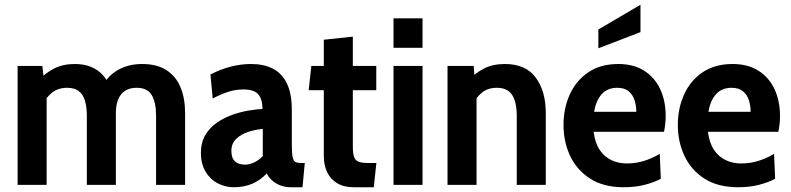

<svg xmlns="http://www.w3.org/2000/svg" viewBox="-20 -777 3324 807"><path d="M54 0V-500H158L166 -430.5L144.5 -441.5Q171.5 -470.5 208 -489.2Q244.5 -508 294.5 -508Q332 -508 361 -496.5Q390 -485 410.2 -463.5Q430.5 -442 442 -412.5L411.5 -416Q434 -459.5 477.5 -483.8Q521 -508 577.5 -508Q639.5 -508 679.5 -482.2Q719.5 -456.5 738.8 -410Q758 -363.5 758 -301.5V0H636V-289Q636 -347.5 617.5 -377.8Q599 -408 554.5 -408Q533 -408 516.5 -401Q500 -394 489 -380.2Q478 -366.5 472.5 -346.8Q467 -327 467 -301.5V0H345V-289Q345 -328 336.8 -354.8Q328.5 -381.5 310.2 -394.8Q292 -408 263 -408Q224 -408 198.5 -387.5Q173 -367 155 -331L176 -402.5V0Z M963.5 10Q926 10 894.5 -6.8Q863 -23.5 843.8 -55.8Q824.5 -88 824.5 -134.5Q824.5 -178.5 843.2 -209.8Q862 -241 892.2 -261.8Q922.5 -282.5 957.5 -294.8Q992.5 -307 1026 -312.5Q1059.5 -318 1083.5 -319Q1082.5 -362 1064.8 -381.5Q1047 -401 1003 -401Q970.5 -401 940.5 -391.5Q910.5 -382 874 -363L864.5 -464Q907 -486 950 -497Q993 -508 1036 -508Q1088 -508 1126.2 -488.8Q1164.5 -469.5 1185.5 -427Q1206.5 -384.5 1206.5 -315V-172Q1206.5 -134.5 1209.8 -117.8Q1213 -101 1221.5 -96.5Q1230 -92 1245 -92H1261L1251.5 10H1202.5Q1179.5 10 1159.8 2.8Q1140 -4.5 1125 -17.5Q1110 -30.5 1101 -48Q1076.5 -21 1041.8 -5.5Q1007 10 963.5 10ZM1010 -85Q1028 -85 1048 -94.2Q1068 -103.5 1084.5 -121V-235Q1053 -232.5 1022.8 -222.5Q992.5 -212.5 972.5 -193Q952.5 -173.5 952.5 -143Q952.5 -112.5 967.5 -98.8Q982.5 -85 1010 -85Z M1467 10Q1425 10 1397 -7Q1369 -24 1355 -53.5Q1341 -83 1341 -121V-398H1277.5L1288.5 -500H1341V-610L1463 -623V-500H1561.5V-398H1463V-162Q1463 -133 1468 -118Q1473 -103 1486.8 -97.5Q1500.5 -92 1527 -92H1562L1551 10Z M1634 0V-500H1756V0ZM1634 -576V-700H1756V-576Z M1861 0V-500H1971L1977.5 -420.5L1949.5 -439.5Q1977 -469.5 2014 -488.8Q2051 -508 2102.5 -508Q2189.5 -508 2231.8 -450.8Q2274 -393.5 2274 -302V0H2152V-289Q2152 -348 2132.5 -378Q2113 -408 2068.5 -408Q2030 -408 2005 -387.2Q1980 -366.5 1962 -330.5L1983 -399V0Z M2601.5 10Q2517 10 2460.8 -26Q2404.5 -62 2376.5 -121.5Q2348.5 -181 2348.5 -251.5Q2348.5 -322 2375 -380.2Q2401.5 -438.5 2452.8 -473.2Q2504 -508 2578.5 -508Q2643 -508 2687.5 -479.8Q2732 -451.5 2755 -402Q2778 -352.5 2778 -289Q2778 -273 2776.2 -257Q2774.5 -241 2771 -223H2475Q2481 -176 2500.8 -146.8Q2520.5 -117.5 2550 -103.8Q2579.5 -90 2613.5 -90Q2654.5 -90 2689.5 -101.5Q2724.5 -113 2753 -130.5L2757.5 -25.5Q2730.5 -11 2691 -0.5Q2651.5 10 2601.5 10ZM2477 -307H2654.5Q2654.5 -332.5 2647.2 -355.5Q2640 -378.5 2622.5 -393.2Q2605 -408 2574.5 -408Q2533 -408 2509 -381Q2485 -354 2477 -307ZM2495 -574V-653L2672 -757V-642Z M3082 10Q2997.5 10 2941.2 -26Q2885 -62 2857 -121.5Q2829 -181 2829 -251.5Q2829 -322 2855.5 -380.2Q2882 -438.5 2933.2 -473.2Q2984.5 -508 3059 -508Q3123.5 -508 3168 -479.8Q3212.5 -451.5 3235.5 -402Q3258.5 -352.5 3258.5 -289Q3258.5 -273 3256.8 -257Q3255 -241 3251.5 -223H2955.5Q2961.5 -176 2981.2 -146.8Q3001 -117.5 3030.5 -103.8Q3060 -90 3094 -90Q3135 -90 3170 -101.5Q3205 -113 3233.5 -130.5L3238 -25.5Q3211 -11 3171.5 -0.5Q3132 10 3082 10ZM2957.5 -307H3135Q3135 -332.5 3127.8 -355.5Q3120.5 -378.5 3103 -393.2Q3085.5 -408 3055 -408Q3013.5 -408 2989.5 -381Q2965.5 -354 2957.5 -307Z"/></svg>

Font: Cabin
Style: Bold
Weight: 700
Width: 4
Designer: Pablo Impallari
Foundry: Pablo Impallari. http://www.impallari.com Igino Marini. http://www.ikern.com
Version: Version 3.001